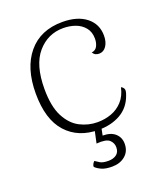

<svg xmlns="http://www.w3.org/2000/svg" viewBox="-131 -604 764 887"><g transform="rotate(-20 250.5 -160.5)"><path d="M268 12Q168 12 109.5 -52.5Q51 -117 51 -245Q51 -370 111 -442Q171 -514 279 -514Q353 -514 396 -480Q439 -446 439 -389Q439 -358 425.5 -338Q412 -318 390 -318Q381 -318 373 -321.5Q365 -325 359 -335Q378 -337 386.5 -353Q395 -369 395 -390Q395 -423 377.5 -444.5Q360 -466 332.5 -476Q305 -486 273 -486Q197 -486 146.5 -427.5Q96 -369 96 -251Q96 -165 122 -115Q148 -65 189 -44Q230 -23 275 -23Q311 -23 343 -34.5Q375 -46 398.5 -71.5Q422 -97 431 -138Q440 -134 444.5 -125Q449 -116 440 -93Q421 -40 375.5 -14Q330 12 268 12ZM284 -2 275 43Q315 43 336.5 62.5Q358 82 358 113Q358 150 332.5 171.5Q307 193 268 193Q236 193 217 184.5Q198 176 187 165Q186 158 190.5 150.5Q195 143 199 140Q207 146 220.5 154Q234 162 261 162Q285 162 300.5 150.5Q316 139 316 115Q316 94 300 79Q284 64 236 68L251 -2Z"/></g></svg>

Font: Arima ExtraLight
Style: Regular
Weight: 250
Designer: Joana Correia and Natanael Gama
Foundry: NDISCOVER
Version: Version 1.101;gftools[0.9.23]